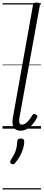

<svg xmlns="http://www.w3.org/2000/svg" viewBox="-20 -1014 343 1513"><path d="M141 16Q102 16 86.5 -13.5Q71 -43 84 -101L240 -974Q242 -985 248.5 -989.5Q255 -994 268 -994Q283 -994 289.5 -988.5Q296 -983 294 -972L135 -97Q129 -67 132 -49.5Q135 -32 152 -32Q168 -32 182 -42Q196 -52 209.5 -69Q223 -86 235 -107Q241 -115 247 -116Q253 -117 261 -112Q271 -107 273.5 -100.5Q276 -94 272 -88Q258 -59 237.5 -35.5Q217 -12 192.5 2Q168 16 141 16ZM70 277Q61 271 60 264Q59 257 65 247Q81 222 92 201Q103 180 108.5 156.5Q114 133 116 101Q116 89 123 83Q130 77 143 77Q157 77 164.5 84Q172 91 171 103Q171 125 163 153Q155 181 140.5 210Q126 239 102 267Q95 276 87 279.5Q79 283 70 277ZM0 469H303V479H0ZM0 -20H303V0H0ZM0 -505H303V-500H0ZM0 -989H303V-979H0Z"/></svg>

Font: Playwrite DE VA Guides
Style: Regular
Weight: 400
Designer: Veronika Burian, José Scaglione
Foundry: TypeTogether
Version: Version 1.003